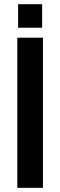

<svg xmlns="http://www.w3.org/2000/svg" viewBox="-20 -901 289 921"><path d="M63 0V-720.2H186V0ZM66.9 -768.1V-880.9H182.1V-768.1Z"/></svg>

Font: Aspekta 550
Style: Regular
Weight: 550
Designer: Ivo Dolenc
Version: Version 2.000